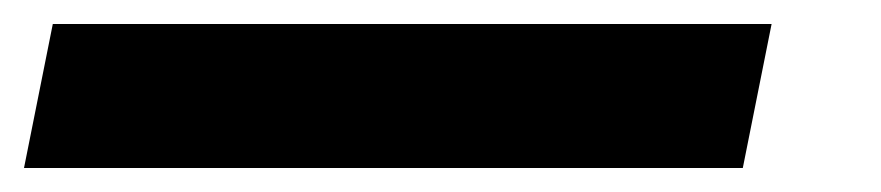

<svg xmlns="http://www.w3.org/2000/svg" viewBox="-115 64 734 160"><path d="M528 84 504 204H-95L-71 84Z"/></svg>

Font: TypoPRO Montserrat
Style: Italic
Weight: 900
Italic angle: -11.3°
Designer: Julieta Ulanovsky
Foundry: Julieta Ulanovsky
Version: Version 6.001